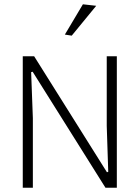

<svg xmlns="http://www.w3.org/2000/svg" viewBox="-20 -874 650 894"><path d="M282 -713 366 -854 428 -847 314 -708ZM86 -612H139L478 -72L484 -74L477 -288V-612H524V0H471L132 -540L125 -538L133 -324V0H86Z"/></svg>

Font: Athiti Light
Style: Regular
Weight: 300
Designer: CadsonDemak Team
Foundry: CadsonDemak
Version: Version 1.032